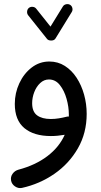

<svg xmlns="http://www.w3.org/2000/svg" viewBox="-20 -653 503 956"><path d="M329.1 -628.9Q337.9 -623.5 340.3 -612.8Q342.8 -602.1 337.4 -593.3L256.3 -461.4Q250 -451.2 235.1 -451.2Q220.2 -451.2 213.9 -459.5L120.1 -577.1Q113.8 -585.4 115 -596.4Q116.2 -607.4 124 -613.8Q132.3 -620.1 143.3 -618.9Q154.3 -617.7 160.6 -609.4L231.4 -520.5L293 -620.6Q298.3 -629.4 309.1 -631.8Q319.8 -634.3 329.1 -628.9ZM225.6 -346.7Q268.6 -346.7 303 -324.7Q337.4 -302.7 361.6 -265.6Q385.7 -228.5 398.7 -181.9Q411.6 -135.3 411.6 -85.9Q411.6 9.3 367.9 85.4Q324.2 161.6 251 212.4Q177.7 263.2 88.9 282.7Q70.8 286.1 54.7 275.1Q38.6 264.2 35.2 246.1Q31.7 227.5 42.7 212.2Q53.7 196.8 71.8 191.9Q156.7 169.4 215.8 124.5Q274.9 79.6 302.2 18.1Q266.1 24.4 233.4 24.4Q148.9 24.4 101.3 -15.1Q53.7 -54.7 53.7 -135.7Q53.7 -189.9 76.2 -238.3Q98.6 -286.6 137.7 -316.7Q176.8 -346.7 225.6 -346.7ZM140.1 -139.2Q140.1 -96.7 164.8 -78.6Q189.5 -60.5 232.9 -60.5Q252.9 -60.5 272.7 -63.7Q292.5 -66.9 311.5 -71.8Q316.9 -73.2 322.8 -72.8Q322.8 -78.1 322.8 -83Q322.8 -120.6 311.5 -160.9Q300.3 -201.2 278.3 -229.2Q256.3 -257.3 223.6 -257.3Q199.2 -257.3 180.2 -239.5Q161.1 -221.7 150.6 -194.3Q140.1 -167 140.1 -139.2Z"/></svg>

Font: Mikhak-DS1-FD Medium
Style: Regular
Weight: 500
Designer: Amin Abedi
Version: Version 3.2